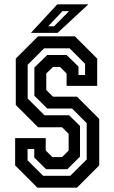

<svg xmlns="http://www.w3.org/2000/svg" viewBox="-20 -868 529 888"><path d="M153 0 50 -103V-229H191.5V-172L222 -141.5H267L297.5 -172V-249L267 -279.5H156L53 -382.5V-597L156 -700H326.5L429.5 -597V-471H288V-528L257.5 -558.5H225L194 -528V-451.5L225 -421H336L439 -318V-103L336 0ZM179.5 -55H305L381 -130.5V-298.5L313.5 -366H198.5L139 -425.5V-555.5L198 -613.5H288L343 -560V-521H373.5V-573L302 -644.5H184L108 -568.5V-412.5L185.5 -335H299.5L350 -285.5V-143.5L291.5 -85.5H193L138.5 -139.5V-179H107.5V-126.5ZM123 -716 245 -848H388.5L246.5 -716ZM203 -746.5H230L299.5 -816.5H269Z"/></svg>

Font: Tourney Condensed SemiBold
Style: Regular
Weight: 600
Width: 3
Designer: Tyler Finck
Foundry: Etcetera Type Co
Version: Version 1.010; ttfautohint (v1.8.3)